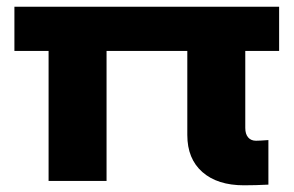

<svg xmlns="http://www.w3.org/2000/svg" viewBox="-20 -540 876 573"><path d="M813 -388H712V-158Q712 -140 720.5 -130Q729 -120 744 -120Q755 -120 781 -122V11Q743 13 708 13Q629 13 584 -26.5Q539 -66 539 -137V-388H298V0H125V-388H23V-520H813Z"/></svg>

Font: Non Bureau Extended
Style: Bold
Weight: 700
Width: 7
Designer: Jona Saucedo
Foundry: Non Foundry
Version: Version 1.000; ttfautohint (v1.8.4)